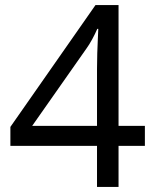

<svg xmlns="http://www.w3.org/2000/svg" viewBox="-20 -738 612 758"><path d="M552 -162H448V0H363V-162H21V-237L357 -718H448V-241H552ZM363 -466Q363 -501 364 -528Q365 -555 366 -578.5Q367 -602 368 -624H364Q356 -605 344 -583Q332 -561 321 -546L107 -241H363Z"/></svg>

Font: Noto Sans Adlam Unjoined
Style: Regular
Weight: 400
Designer: Mark Jamra, Neil Patel
Foundry: JamraPatel LLC
Version: Version 3.001